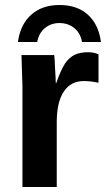

<svg xmlns="http://www.w3.org/2000/svg" viewBox="-20 -748 429 768"><path d="M207 0H69.8V-403.8Q69.8 -412.6 65.9 -527.8H196.8Q198.7 -517.6 200.2 -475.1Q203.1 -430.2 203.1 -416H205.1Q223.6 -468.8 240.2 -494.1Q256.3 -517.6 277.8 -528.3Q299.3 -539.1 332 -539.1Q355 -539.1 374 -530.8V-417Q343.3 -423.8 314.9 -423.8Q263.2 -423.8 235.1 -381.6Q207 -339.4 207 -258.8ZM217.8 -655.8Q184.1 -655.8 159.7 -635.7Q135.3 -615.7 128.9 -580.1H51.8Q61 -649.9 104.7 -689Q148.4 -728 217.8 -728Q288.6 -728 331.5 -689.2Q374.5 -650.4 383.8 -580.1H308.1Q301.8 -615.7 277.1 -635.7Q252.4 -655.8 217.8 -655.8Z"/></svg>

Font: Libra Sans Modern
Style: Bold
Weight: 700
Foundry: Stefan Peev, Context Ltd
Version: Version 1.000